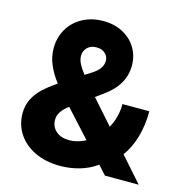

<svg xmlns="http://www.w3.org/2000/svg" viewBox="-107 -815 878 924"><g transform="rotate(15 331.5 -353.0)"><path d="M34.2 -187.5Q34.2 -226.6 49.6 -257.8Q64.9 -289.1 92 -314.9Q119.1 -340.8 161.1 -369.1Q131.8 -407.2 114.7 -446.8Q97.7 -486.3 97.7 -529.3Q97.7 -582 122.6 -624.8Q147.5 -667.5 192.6 -692.1Q237.8 -716.8 295.9 -716.8Q352.5 -716.8 395 -693.6Q437.5 -670.4 460.4 -631.3Q483.4 -592.3 483.4 -544.9Q483.4 -448.2 388.7 -380.9L350.6 -353L456.5 -233.4Q487.3 -289.6 487.3 -354.5H621.1Q621.1 -284.2 604 -225.1Q586.9 -166 554.7 -122.6L663.1 0H495.1L455.1 -43.9Q416.5 -16.1 369.6 -2.7Q322.8 10.7 274.4 10.7Q201.7 10.7 147.2 -15.4Q92.8 -41.5 63.5 -86.7Q34.2 -131.8 34.2 -187.5ZM284.2 -120.1Q324.7 -120.1 365.2 -141.6L243.2 -275.4Q193.4 -239.3 193.4 -198.2Q193.4 -163.6 218 -141.8Q242.7 -120.1 284.2 -120.1ZM274.4 -442.9 308.6 -464.8Q356.4 -495.1 356.4 -535.2Q356.4 -555.7 340.3 -570.8Q324.2 -585.9 296.9 -585.9Q268.6 -585.9 251.5 -569.3Q234.4 -552.7 234.4 -527.3Q234.4 -508.3 244.6 -488.3Q254.9 -468.3 274.4 -442.9Z"/></g></svg>

Font: Pretendard Std ExtraBold
Style: Regular
Weight: 800
Designer: Base glyphs from Inter by Rasmus Andersson; Hangeul glyphs from Noto Sans CJK(Source Han Sans) by Jang Soo-young and Kan
Foundry: Kil Hyung-jin
Version: Version 1.309